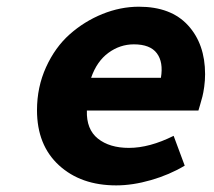

<svg xmlns="http://www.w3.org/2000/svg" viewBox="-20 -543 640 575"><path d="M328.1 12.2Q222.2 12.2 156.5 -48.1Q90.8 -108.4 90.8 -212.9Q90.8 -282.2 117.9 -341.8Q145 -401.4 188.7 -440.2Q232.4 -479 286.6 -501Q340.8 -522.9 396 -522.9Q492.2 -522.9 543.2 -467Q594.2 -411.1 594.2 -320.8Q594.2 -302.2 591.6 -283.2Q588.9 -264.2 586.2 -253.9Q583.5 -243.7 579.1 -228.5Q574.7 -213.4 574.2 -211.9H240.2Q238.3 -155.8 273.2 -127.9Q308.1 -100.1 366.2 -100.1Q427.7 -100.1 500 -136.2L533.2 -46.9Q487.3 -19.5 432.4 -3.7Q377.4 12.2 328.1 12.2ZM252.9 -310.1H461.9Q469.7 -356.9 449.7 -383.5Q429.7 -410.2 380.9 -410.2Q339.4 -410.2 304.7 -384.8Q270 -359.4 252.9 -310.1Z"/></svg>

Font: Office Code Pro Bold Italic
Style: Regular
Weight: 700
Italic angle: -9°
Designer: Nathan Rutzky & Paul D. Hunt
Foundry: Adobe Systems Incorporated
Version: Version 1.004;PS 001.004;hotconv 1.0.70;makeotf.lib2.5.58329